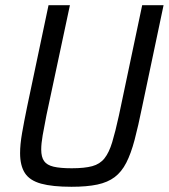

<svg xmlns="http://www.w3.org/2000/svg" viewBox="-20 -708 647 736"><path d="M254 8Q181 8 137.5 -4Q94 -16 75.5 -44.5Q57 -73 57 -121Q57 -154 64.5 -197.5Q72 -241 84 -299L166 -688H248L158 -266Q149 -221 143.5 -189Q138 -157 138 -135Q138 -106 149 -90.5Q160 -75 185.5 -69Q211 -63 255 -63Q304 -63 333.5 -71Q363 -79 380.5 -101Q398 -123 410 -162.5Q422 -202 436 -266L525 -688H607L525 -299Q510 -225 496 -172Q482 -119 464 -84Q446 -49 419.5 -29Q393 -9 353 -0.5Q313 8 254 8Z"/></svg>

Font: Saira SemiCondensed
Style: Italic
Weight: 400
Width: 4
Italic angle: -12°
Designer: Hector Gatti with collaboration of the Omnibus-Type team
Foundry: Omnibus-Type
Version: Version 1.101